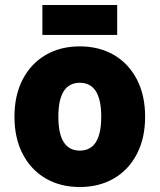

<svg xmlns="http://www.w3.org/2000/svg" viewBox="-20 -738 640 770"><path d="M300 12Q222 12 163 -22.5Q104 -57 71 -120.5Q38 -184 38 -270Q38 -356 71 -419.5Q104 -483 163 -517.5Q222 -552 300 -552Q378 -552 437 -517.5Q496 -483 529 -419.5Q562 -356 562 -270Q562 -184 529 -120.5Q496 -57 437 -22.5Q378 12 300 12ZM300 -134Q386 -134 386 -270Q386 -406 300 -406Q214 -406 214 -270Q214 -134 300 -134ZM150 -598V-718H450V-598Z"/></svg>

Font: Geist Mono UltraBlack
Style: Regular
Weight: 900
Monospace: yes
Designer: Basement.studio, Andrés Briganti, Mateo Zaragoza
Foundry: Basement.studio, Vercel, Andrés Briganti, Guido Ferreyra, Mateo Zaragoza
Version: Version 1.400; ttfautohint (v1.8.4.7-5d5b)